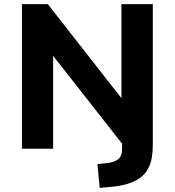

<svg xmlns="http://www.w3.org/2000/svg" viewBox="-20 -725 851 936"><path d="M466 191 455 75 502 70Q537 66 556 51.5Q575 37 575 3V-62L592 -3L235 -458H239V0H87V-705H213L577 -240H572V-705H725V-21Q725 13 720 43Q715 73 702 97.5Q689 122 665 140.5Q641 159 603 171Q565 183 510 187Z"/></svg>

Font: Nunito Sans 8pt ExtraBold
Style: Regular
Weight: 800
Version: Version 3.101;gftools[0.9.27]